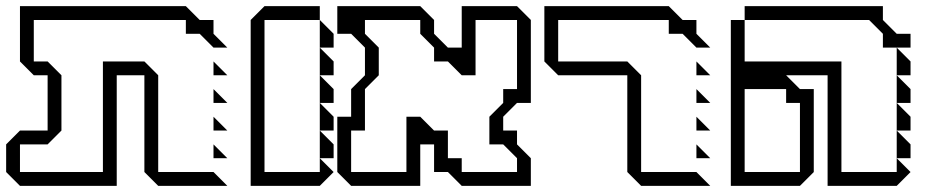

<svg xmlns="http://www.w3.org/2000/svg" viewBox="-20 -605 3022 625"><path d="M675 -360V-405L720 -360ZM675 -270V-315L720 -270ZM675 -180V-225L720 -180ZM0 -45V-135L45 -180H135V-360H90L45 -405V-585H585L630 -540H675V-495L720 -450H675L630 -495H585V-540H90V-405H135L180 -360V-180L135 -135H45V-45H315V-405H450L495 -360V-45H675L720 0H495L450 -45V-360H360V0H45ZM675 -90V-135L720 -90Z M1021 -450V-540L1066 -495V-450ZM1021 -360V-450L1066 -405V-360ZM1021 -270V-360L1066 -315V-270ZM1021 -180V-270L1066 -225V-180ZM1021 -90V-180L1066 -135V-90ZM796 0V-540L841 -585H1021V-540H841V-45H1021V-90L1066 -45L1021 0Z M1123 -180V-45H1303V-225H1348L1393 -180H1438V-90H1483V-45H1663V-90L1618 -135H1573V-225L1618 -270V-315H1663V-540H1528V-360H1483L1438 -405H1393V-450L1348 -495V-540H1168V-495L1213 -450V-360L1168 -315V-180ZM1078 -45V-225H1123V-315L1168 -360V-450L1123 -495H1078V-585H1348L1393 -540V-495L1438 -450H1483V-585H1663L1708 -540V-270H1663L1618 -225V-180H1663V-135L1708 -90V0H1483L1438 -45H1393V-135H1348V0H1123Z M2247 -360V-405L2292 -360ZM2247 -270V-315L2292 -270ZM2247 -180V-225L2292 -180ZM2247 -90V-135L2292 -90ZM2022 -45V-360H1797L1752 -405V-585H2157L2202 -540H2247V-495L2292 -450H2247L2202 -495H2157V-540H1797V-405H2022L2067 -360V-45H2247L2292 0H2067Z M2404 -540V-585H2854V-540L2899 -495H2944V-450H2854V-495L2809 -540ZM2899 -360V-450L2944 -405V-360ZM2899 -270V-360L2944 -315V-270ZM2899 -180V-270L2944 -225V-180ZM2899 -90V-180L2944 -135V-90ZM2404 -45H2584V-270H2539V-315H2404ZM2359 0V-540H2404V-405H2719V-45H2899V-90L2944 -45L2899 0H2674V-360H2539L2584 -315H2629V-45L2584 0Z"/></svg>

Font: Rubik Iso
Style: Regular
Weight: 400
Designer: Hubert and Fischer, NaN
Foundry: Hubert and Fischer, NaN
Version: Version 2.200